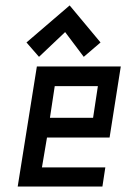

<svg xmlns="http://www.w3.org/2000/svg" viewBox="-20 -684 510 704"><path d="M152.3 -179.7 133.8 -70.3H366.2L355.5 0H44.9L115.2 -440.4H422.9L381.8 -179.7ZM163.1 -252H321.3L338.9 -368.2H180.7ZM235.4 -664.1 348.6 -528.3 287.1 -475.6 218.8 -566.4 123 -475.6 77.1 -528.3Z"/></svg>

Font: Geo
Style: Oblique
Weight: 500
Italic angle: -11°
Version: Version 001.2